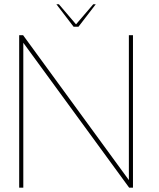

<svg xmlns="http://www.w3.org/2000/svg" viewBox="-20 -869 738 889"><path d="M87.9 -670.9V0H68.8V-706.1H86.9L576.7 -35.2V-706.1H595.7V0H578.1ZM411.6 -849.1H423.3L343.3 -745.1H320.8L241.2 -849.1H252.9L332 -756.3Z"/></svg>

Font: Fortheenas_01
Style: Regular
Weight: 100
Designer: Situjuh Nazara
Version: Version 1.10 September 8, 2014